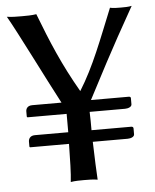

<svg xmlns="http://www.w3.org/2000/svg" viewBox="-49 -695 599 740"><g transform="rotate(-5 250.0 -325.0)"><path d="M53 -260H202C202 -237 202 -213 202 -189H73C53 -189 48 -175 48 -166V-151C48 -145 48 -144 53 -144H201C200 -84 199 -29 195 3C211 0 232 0 246 0C261 0 283 0 299 3C297 -24 295 -81 293 -144H428C440 -144 454 -149 454 -159V-182C454 -186 451 -189 446 -189H292C292 -213 292 -237 291 -260H428C440 -260 454 -265 454 -275V-299C454 -303 451 -305 446 -305H300C341 -383 392 -484 488 -653C476 -650 459 -650 446 -650C433 -650 416 -650 404 -653C355 -533 319 -434 262 -343C199 -452 162 -541 119 -653C102 -650 80 -650 63 -650C46 -650 22 -650 5 -653C41 -591 138 -395 186 -305H73C53 -305 48 -292 48 -283V-267C48 -261 48 -260 53 -260Z"/></g></svg>

Font: Libertinus Sans
Style: Regular
Weight: 400
Designer: Philipp H. Poll, Khaled Hosny
Foundry: Caleb Maclennan
Version: Version 7.050;RELEASE